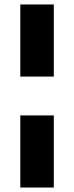

<svg xmlns="http://www.w3.org/2000/svg" viewBox="-20 -740 331 860"><path d="M71 -397V-720H221V-397ZM71 100V-223H221V100Z"/></svg>

Font: DM Sans 11pt Black
Style: Regular
Weight: 900
Version: Version 4.004;gftools[0.9.30]